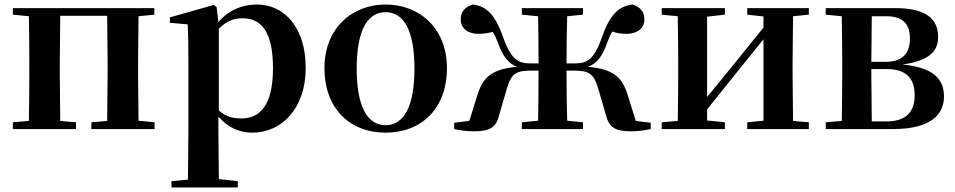

<svg xmlns="http://www.w3.org/2000/svg" viewBox="-20 -572 4235 851"><path d="M37 -507 108 -500C109 -442 110 -357 110 -301V-235C110 -179 109 -94 108 -36L37 -30V0H317V-30L247 -36L245 -235V-301L247 -502H455L457 -301V-235L455 -36L385 -30V0H665V-30L594 -37L592 -235V-301L594 -500L664 -507V-536H37Z M1098 16C1230 16 1335 -93 1335 -271C1335 -449 1241 -552 1119 -552C1054 -552 994 -528 948 -474L940 -541L927 -550L733 -495V-471L812 -464C814 -415 815 -375 815 -309V14L813 224L740 231V259H1034V231L950 222L948 13V-55C992 -5 1043 16 1098 16ZM950 -445C989 -483 1021 -491 1056 -491C1139 -491 1190 -429 1190 -270C1190 -104 1131 -47 1050 -47C1011 -47 981 -55 950 -82Z M1689 16C1847 16 1961 -90 1961 -270C1961 -449 1837 -552 1689 -552C1542 -552 1418 -448 1418 -270C1418 -92 1530 16 1689 16ZM1689 -17C1608 -17 1561 -100 1561 -268C1561 -437 1608 -518 1689 -518C1770 -518 1817 -437 1817 -268C1817 -100 1770 -17 1689 -17Z M2293 -507 2365 -500C2366 -444 2367 -359 2367 -291H2331C2282 -291 2247 -304 2213 -399C2177 -503 2140 -544 2076 -552C2040 -542 2022 -519 2022 -486C2022 -445 2056 -422 2099 -422C2123 -422 2144 -425 2164 -431C2172 -419 2178 -405 2185 -387C2209 -320 2234 -290 2272 -276C2166 -266 2123 -235 2097 -154L2060 -36L1993 -28V0C2019 6 2051 10 2081 10C2153 10 2180 -8 2193 -64L2227 -181C2247 -248 2269 -259 2337 -259H2367C2367 -180 2366 -93 2365 -37L2293 -30V0H2564V-30L2494 -37C2492 -93 2491 -180 2491 -259H2521C2589 -259 2611 -248 2631 -181L2665 -64C2679 -8 2705 10 2778 10C2806 10 2838 6 2864 0V-28L2798 -36L2761 -154C2736 -235 2692 -266 2586 -276C2624 -290 2649 -319 2673 -387C2680 -406 2686 -420 2694 -432C2714 -425 2733 -422 2759 -422C2802 -422 2836 -445 2836 -486C2836 -519 2818 -542 2783 -552C2718 -544 2681 -503 2645 -399C2611 -304 2578 -291 2527 -291H2491C2491 -359 2492 -444 2494 -500L2564 -507V-536H2293Z M3292 -507 3364 -499V-450L3222 -274L3114 -142V-498L3193 -507V-536H2913V-507L2984 -500C2985 -442 2986 -357 2986 -301V-235C2986 -179 2985 -94 2984 -36L2913 -30V0H3193V-30L3114 -38V-87L3251 -258L3364 -398V-37L3292 -30V0H3565V-30L3495 -36L3493 -235V-301L3495 -500L3565 -507V-536H3292Z M3709 0H3939C4111 0 4164 -69 4164 -144C4164 -222 4117 -273 3980 -286C4109 -304 4138 -352 4138 -408C4138 -487 4086 -536 3949 -536H3640V-507L3711 -500C3712 -442 3713 -357 3713 -301V-235C3713 -179 3712 -94 3711 -36L3640 -30V0ZM3844 -500H3908C3982 -500 4013 -466 4013 -401C4013 -333 3978 -298 3905 -298H3842ZM3842 -266H3909C3998 -266 4034 -224 4034 -149C4034 -75 3994 -34 3912 -34H3844L3842 -235Z"/></svg>

Font: Noto Serif CJK TC
Style: Bold
Weight: 700
Designer: Ryoko NISHIZUKA 西塚涼子 (kana & ideographs); Frank Grießhammer (Latin, Greek & Cyrillic); Wenlong ZHANG 张文龙 (bopomofo); San
Foundry: Adobe
Version: Version 2.001;hotconv 1.1.0;makeotfexe 2.6.0